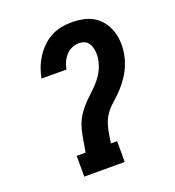

<svg xmlns="http://www.w3.org/2000/svg" viewBox="-135 -849 869 955"><g transform="rotate(-20 300.0 -371.5)"><path d="M148 0V-110H195L206 -174Q210 -199 216 -223.5Q222 -248 233 -271Q244 -294 260.5 -315Q277 -336 295.5 -354.5Q314 -373 333.5 -391Q353 -409 369.5 -430Q386 -451 397 -474.5Q408 -498 412 -523Q415 -535 415 -548Q415 -561 413 -573Q411 -585 406.5 -596.5Q402 -608 394 -616.5Q386 -625 374 -629Q362 -633 349 -633Q331 -633 312 -625Q293 -617 279.5 -601.5Q266 -586 258 -568Q250 -550 247 -531H115Q120 -559 130 -585.5Q140 -612 155.5 -636.5Q171 -661 192.5 -682.5Q214 -704 240 -718Q266 -732 294 -737.5Q322 -743 349 -743Q381 -743 411 -737Q441 -731 465.5 -716.5Q490 -702 508 -678.5Q526 -655 535.5 -627Q545 -599 546.5 -568.5Q548 -538 543 -507Q539 -482 530 -457.5Q521 -433 508 -411Q495 -389 478.5 -368Q462 -347 443 -328.5Q424 -310 404 -292Q384 -274 369.5 -252Q355 -230 347.5 -205.5Q340 -181 336 -156L329 -110H362V0Z"/></g></svg>

Font: Iosevka Etoile XBdObl
Style: Regular
Weight: 800
Italic angle: -9°
Designer: Belleve Invis
Foundry: Belleve Invis
Version: Version 15.5.2; ttfautohint (v1.8.4)